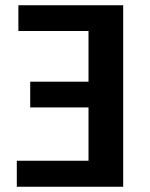

<svg xmlns="http://www.w3.org/2000/svg" viewBox="-20 -711 570 731"><path d="M50 -593H317V-400H95V-302H317V-99H44V0H449V-691H50Z"/></svg>

Font: Fira Sans Medium
Style: Regular
Weight: 500
Designer: Carrois Corporate & Edenspiekermann AG
Foundry: Carrois Corporate GbR & Edenspiekermann AG
Version: Version 4.203